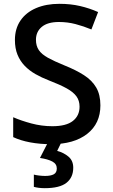

<svg xmlns="http://www.w3.org/2000/svg" viewBox="-20 -744 590 1004"><path d="M505 -193Q505 -98 436 -44Q367 10 247 10Q189 10 138 0.5Q87 -9 49 -27V-131Q90 -113 144 -98.5Q198 -84 254 -84Q326 -84 361 -111.5Q396 -139 396 -186Q396 -218 379.5 -240.5Q363 -263 328.5 -282Q294 -301 237 -323Q198 -338 165.5 -356.5Q133 -375 109 -400Q85 -425 71.5 -458Q58 -491 58 -535Q58 -594 87 -636.5Q116 -679 168.5 -701.5Q221 -724 291 -724Q349 -724 398.5 -712.5Q448 -701 493 -681L458 -590Q417 -607 375 -618Q333 -629 288 -629Q229 -629 198.5 -603.5Q168 -578 168 -536Q168 -504 183 -482Q198 -460 230.5 -442Q263 -424 317 -402Q377 -378 419 -351Q461 -324 483 -286.5Q505 -249 505 -193ZM363 133Q363 184 327.5 212Q292 240 214 240Q197 240 182 238Q167 236 157 233V169Q168 172 185 174Q202 176 216 176Q245 176 261 167.5Q277 159 277 137Q277 113 253.5 100.5Q230 88 189 82L231 0H301L279 45Q313 54 338 75Q363 96 363 133Z"/></svg>

Font: Noto Sans Adlam Medium
Style: Regular
Weight: 500
Version: Version 3.001